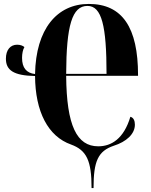

<svg xmlns="http://www.w3.org/2000/svg" viewBox="-20 -745 767 975"><path d="M445 210H455C455 73 478 22 558 -5C621 -25 665 -64 665 -112C665 -132 658 -148 642 -152C609 -41 546 -2 479 -2C370 -2 318 -107 316 -360H681V-364C681 -604 602 -725 431 -725C269 -725 162 -597 158 -369C114 -374 92 -401 92 -451C92 -472 96 -493 104 -506C96 -513 83 -518 67 -518C33 -518 10 -492 10 -447C10 -389 48 -361 158 -359C159 -178 224 -52 341 -11C420 18 445 71 445 210ZM316 -370C317 -615 346 -715 424 -715C497 -715 521 -613 521 -370Z"/></svg>

Font: Noto Serif Display Condensed Extra
Style: Regular
Weight: 800
Width: 3
Designer: Monotype Design Team
Foundry: Monotype Imaging Inc.
Version: Version 1.900